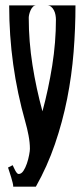

<svg xmlns="http://www.w3.org/2000/svg" viewBox="-20 -704 317 724"><path d="M50.3 -47.9Q60.5 -47.9 68.4 -59.8Q76.2 -71.8 81.5 -87.6Q86.9 -103.5 89.8 -119.4Q92.8 -135.3 92.8 -142.6Q92.8 -166.5 87.6 -193.4Q82.5 -220.2 75.7 -243.7Q44.9 -352.5 29.8 -461.4Q14.6 -570.3 14.6 -683.6H116.2Q109.4 -683.6 104.2 -678.5Q99.1 -673.3 95.7 -666Q92.3 -658.7 90.3 -650.6Q88.4 -642.6 88.4 -637.2Q88.4 -548.3 102.5 -459Q116.7 -369.6 140.1 -284.2Q162.6 -367.2 176.8 -455.8Q190.9 -544.4 190.9 -630.4Q190.9 -638.2 189.2 -647.7Q187.5 -657.2 183.3 -665.3Q179.2 -673.3 172.6 -678.7Q166 -684.1 156.2 -683.6H264.6Q264.6 -597.2 257.6 -508.1Q250.5 -418.9 233.2 -331.5Q215.8 -244.1 187 -160.2Q158.2 -76.2 115.2 0H29.8Q30.3 -4.9 27.8 -14.6Q25.4 -24.4 22.2 -35.2Q19 -45.9 15.6 -55.9Q12.2 -65.9 10.3 -72.3L27.8 -81.1Q29.3 -78.1 31.7 -72.8Q34.2 -67.4 37.1 -61.8Q40 -56.2 43.5 -52Q46.9 -47.9 50.3 -47.9Z"/></svg>

Font: XAYAX
Style: Regular
Weight: 400
Designer: Peter Wiegel
Foundry: Peter Wiegel
Version: Version 1.000 2009 initial release